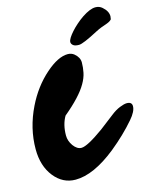

<svg xmlns="http://www.w3.org/2000/svg" viewBox="-144 -1024 898 1125"><g transform="rotate(-15 304.5 -462.0)"><path d="M514.2 -796.4Q421.4 -747.1 396.5 -747.1Q371.6 -747.1 361.1 -756.1Q350.6 -765.1 350.6 -775.6Q350.6 -786.1 360.1 -801.3Q369.6 -816.4 385.3 -834Q400.9 -851.6 421.4 -869.6Q441.9 -887.7 463.4 -902.3Q512.7 -935.1 544.9 -935.1Q568.8 -935.1 585.4 -920.4Q617.2 -893.1 617.2 -861.8Q617.2 -856 614.7 -843.8Q606 -833 586.4 -825.7L550.8 -813Q534.7 -807.1 514.2 -796.4ZM577.1 -344.7Q608.4 -344.7 608.4 -318.8Q608.4 -287.1 570.3 -243.2Q507.3 -169.9 421.9 -100.6Q282.7 10.7 173.3 10.7Q96.2 10.7 44.4 -54.2Q-7.8 -120.1 -7.8 -221.7Q-7.8 -349.1 51.8 -470.7Q102.5 -574.7 183.1 -645.5Q258.8 -711.9 317.4 -711.9Q339.8 -711.9 356 -698.7Q385.3 -674.3 385.3 -643.8Q385.3 -613.3 378.9 -582.5Q372.6 -551.8 353.5 -519Q315.9 -453.1 212.4 -367.2Q184.6 -319.3 184.6 -253.9Q184.6 -220.2 206.1 -190.4Q228 -160.6 254.4 -160.6Q290 -160.6 392.6 -234.4L479 -300.8Q506.8 -322.8 533.9 -333.7Q561 -344.7 577.1 -344.7Z"/></g></svg>

Font: Sarina
Style: Regular
Weight: 400
Designer: James Grieshaber
Foundry: James Grieshaber
Version: Version 1.001